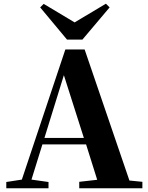

<svg xmlns="http://www.w3.org/2000/svg" viewBox="-20 -1017 801 1037"><path d="M216 -996 197 -977 342 -803H425L572 -977L552 -997L383 -896ZM325 -611 433 -272H220ZM408 0H749V-35L679 -42L437 -750H333L98 -47L14 -34V0H242V-34L150 -47L209 -237H445L505 -46L408 -35Z"/></svg>

Font: Noto Serif CJK SC Black
Style: Regular
Weight: 900
Designer: Ryoko NISHIZUKA 西塚涼子 (kana & ideographs); Frank Grießhammer (Latin, Greek & Cyrillic); Wenlong ZHANG 张文龙 (bopomofo); San
Foundry: Adobe
Version: Version 2.001;hotconv 1.1.0;makeotfexe 2.6.0